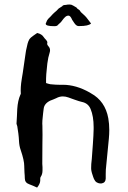

<svg xmlns="http://www.w3.org/2000/svg" viewBox="-20 -849 578 869"><path d="M470.2 -313.5Q474.6 -288.6 474.6 -260.7Q474.6 -242.2 472.7 -221.7L459 -81.1L458.5 -61V-41Q458 -22.5 440.9 -19Q438.5 -18.6 436 -18.6Q430.7 -18.6 424.3 -20.5Q415 -23.9 411.1 -29.3Q404.3 -39.1 401.9 -47.9L396 -65.9Q393.1 -76.2 392.6 -84V-90.8Q392.6 -97.7 393.1 -106.9L395.5 -129.9L400.4 -197.3Q403.3 -237.3 403.8 -264.6V-273.9Q403.8 -322.8 390.1 -355.5Q379.4 -381.8 350.6 -387.7Q337.9 -390.6 320.3 -397L305.2 -402.3L290.5 -407.7Q276.9 -412.6 264.6 -412.6Q249 -412.6 234.9 -404.8Q230 -402.3 221.2 -398.9L207.5 -393.6Q180.2 -380.4 177.7 -356.9L175.3 -337.9L173.3 -318.4Q171.4 -302.7 171.4 -289.6Q171.4 -284.7 171.9 -279.8L172.4 -238.3L171.9 -196.3L171.4 -107.4L172.4 -92.3V-77.6Q172.4 -60.1 164.1 -48.3Q162.1 -45.4 162.1 -40V-31.2Q161.6 -17.1 147.9 0L138.2 -4.4L129.4 -8.3Q119.1 -12.7 112.3 -15.1Q92.3 -22 92.3 -42L91.8 -55.2L90.8 -67.9Q89.8 -84.5 89.8 -93.8V-96.7Q89.8 -123 73.7 -169.9Q66.9 -188.5 65.9 -212.4Q65.4 -226.1 63 -245.1L58.1 -278.3L56.2 -283.7Q54.7 -287.1 54.7 -289.1L56.6 -322.3L58.1 -355.5Q60.5 -394 72.3 -420.4L73.7 -422.9L74.2 -425.3Q73.7 -432.1 73.7 -439.5Q73.7 -454.6 75.7 -472.2L79.1 -495.6L83 -519L89.8 -565.9L96.7 -613.3L98.1 -621.6L100.1 -630.4L105 -651.9Q108.4 -664.1 113.3 -671.9Q118.2 -678.7 129.4 -686.5L139.2 -693.4L148.4 -699.7Q169.4 -694.8 177.7 -681.2Q179.2 -678.2 182.6 -674.8L188.5 -668.5Q194.3 -662.6 194.3 -656.2Q194.3 -654.8 193.8 -653.3Q193.4 -651.9 193.4 -650.9Q193.4 -645.5 198.7 -640.1Q206.5 -632.3 206.5 -621.6Q206.5 -616.2 204.6 -610.4Q197.8 -589.8 194.3 -562L191.9 -538.1L189.5 -513.7L188.5 -493.7V-473.1L197.8 -470.2Q203.6 -468.3 207.5 -467.8L231.4 -465.8Q240.7 -465.3 248 -465.3H264.6Q324.2 -465.3 386.2 -430.2L391.6 -426.8Q456.1 -391.6 470.2 -313.5ZM225.6 -730.5Q187 -730.5 187 -741.2Q187 -743.7 188.5 -745.6Q192.4 -757.8 198.2 -763.7Q201.7 -766.6 209 -774.4Q220.2 -787.1 226.1 -792Q236.3 -799.8 245.6 -810.5L261.7 -820.8Q264.6 -826.7 277.3 -826.7Q285.2 -828.6 295.4 -828.6Q303.7 -828.6 311.5 -823.5Q319.3 -818.4 326.2 -814.9Q329.1 -809.6 335.2 -806.4Q341.3 -803.2 343.8 -797.4Q345.7 -793.9 351.1 -789.6Q367.7 -774.9 371.1 -770Q376.5 -763.7 392.1 -742.7Q380.9 -731 338.9 -731H335.4Q325.7 -731 316.4 -744.6Q313.5 -749.5 306.6 -759.3Q298.8 -778.3 290 -778.3Q281.2 -778.3 273.9 -771Q269.5 -767.6 255.9 -749Q249 -743.2 242.2 -736.3Q239.3 -730.5 225.6 -730.5Z"/></svg>

Font: Kurland
Style: Regular
Weight: 400
Designer: GGBot
Version: 0.22